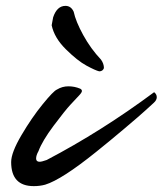

<svg xmlns="http://www.w3.org/2000/svg" viewBox="-20 -616 554 654"><path d="M111 -101Q103 -87 103 -76Q103 -65 115 -65Q122 -65 139 -71Q326 -169 505 -302Q514 -295 514 -285Q514 -275 504 -266Q494 -257 475.5 -240Q457 -223 405 -179Q353 -135 308 -99Q190 -4 134 13Q116 18 95 18Q18 18 18 -64Q18 -96 53 -155.5Q88 -215 125 -260.5Q162 -306 174 -311Q192 -322 213 -322Q234 -322 253 -314Q259 -311 259 -306Q259 -301 249.5 -291Q240 -281 220.5 -260Q201 -239 162.5 -187.5Q124 -136 111 -101ZM324 -413Q334 -399 334 -384Q330 -373 318 -373Q305 -376 274.5 -392.5Q244 -409 204.5 -448Q165 -487 156 -530L161 -557Q174 -596 203 -596Q222 -596 231 -576Q238 -543 263.5 -496.5Q289 -450 324 -413Z"/></svg>

Font: Mr Dafoe
Style: Regular
Weight: 400
Designer: Alejandro Paul
Foundry: Alejandro Paul
Version: Version 1.000